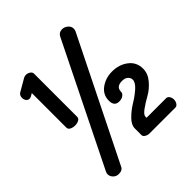

<svg xmlns="http://www.w3.org/2000/svg" viewBox="-219 -912 1092 1092"><g transform="rotate(-45 327.0 -365.5)"><path d="M22 -655Q22 -676 37 -685L113 -729Q123 -733 129 -733Q144 -733 156 -725Q168 -717 168 -705V-358Q168 -345 155 -338Q142 -331 125 -331Q107 -331 94 -338Q81 -345 81 -358V-636L64 -626Q57 -622 49 -622Q37 -622 29.5 -632Q22 -642 22 -655ZM59 -4Q59 -11 63 -21L423 -750Q434 -771 459 -771Q478 -771 493.5 -758Q509 -745 509 -726Q509 -716 505 -708L145 18Q136 40 106 40Q86 40 72.5 26.5Q59 13 59 -4ZM353 -26V-80Q353 -108 382.5 -137.5Q412 -167 447 -188Q482 -209 511.5 -235Q541 -261 541 -284Q541 -299 528.5 -310.5Q516 -322 492 -322Q445 -322 445 -281Q445 -269 432 -259.5Q419 -250 399 -250Q360 -250 360 -295Q360 -343 399 -371.5Q438 -400 491 -400Q546 -400 586.5 -369.5Q627 -339 627 -286Q627 -247 598.5 -213Q570 -179 535 -159.5Q500 -140 471.5 -119.5Q443 -99 443 -84V-75H601Q612 -75 619.5 -64Q627 -53 627 -38Q627 -23 619 -11.5Q611 0 601 0H391Q378 0 365.5 -7.5Q353 -15 353 -26Z"/></g></svg>

Font: Terminal Dosis
Style: Bold
Weight: 700
Designer: EdgarTolentino, PabloImpallari, IginoMarini
Foundry: EdgarTolentino, PabloImpallari, IginoMarini
Version: Version 1.006